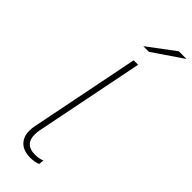

<svg xmlns="http://www.w3.org/2000/svg" viewBox="-304 -973 1007 1007"><g transform="rotate(45 199.0 -470.0)"><path d="M81 -95Q81 -115 85 -132L207 -742H240L119 -137Q115 -118 115 -100Q115 -26 191 -26Q222 -26 244 -36L241 -7Q216 3 185 3Q135 3 108 -23Q81 -49 81 -95ZM341 -943H398L232 -830H190Z"/></g></svg>

Font: Montserrat Alternates ExLight
Style: Italic
Weight: 275
Italic angle: -11.3°
Designer: Julieta Ulanovsky
Foundry: Julieta Ulanovsky
Version: Version 7.200